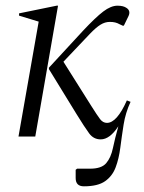

<svg xmlns="http://www.w3.org/2000/svg" viewBox="-20 -480 505 675"><path d="M45 0 116 -404 47 -425V-433L179 -460H184L104 0ZM439 -122Q421 -83 414.5 -41.5Q408 0 403 39Q398 78 386.5 108.5Q375 139 349.5 157Q324 175 275 175Q246 175 246 146V117L251 113H297Q337 113 353.5 93.5Q370 74 377 40.5Q384 7 396 -36Q366 10 334 10Q309 10 293.5 -11Q278 -32 249 -79L152 -237V-242Q227 -324 271.5 -371.5Q316 -419 343 -439.5Q370 -460 393 -460Q414 -460 425 -452Q440 -442 432 -424L416 -391L413 -389L400 -395Q393 -399 385 -401Q377 -403 366 -403Q349 -403 333 -393Q317 -383 296 -361L203 -263L300 -109Q322 -74 332 -61Q342 -48 356 -48Q391 -48 426 -127Z"/></svg>

Font: Spectral Light
Style: Italic
Weight: 300
Italic angle: -10°
Designer: Jean-Baptiste Levee
Foundry: Production Type
Version: Version 2.001